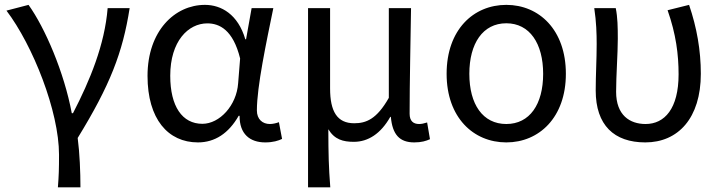

<svg xmlns="http://www.w3.org/2000/svg" viewBox="-20 -577 2986 796"><path d="M220 199.6H313.5C313.5 136.8 310.5 59.7 302.1 -5C436.3 -223.4 488.8 -359.5 517.5 -543.4H426.3C414 -391.3 353.2 -244.2 282.6 -107.7H277.6C246 -277.4 166.4 -462 98.3 -556.8L6.8 -533C116.1 -388.9 224.7 -115.7 224.7 64.7C224.7 124.6 223.9 150.1 220 199.6Z M800.5 13.4C870.7 13.4 927.8 -23.9 969.5 -96.9H973.3C972.7 -21.6 1015.8 13.4 1079.7 13.4C1112.1 13.4 1134.5 6.2 1149.4 -1.1L1136.3 -70.5C1125.2 -66.1 1111 -62.9 1098.7 -62.9C1068.6 -62.9 1045 -82.2 1045 -119.2C1045 -218 1083.9 -400.4 1113.2 -543.4H1023.2L1000.1 -414.2H997C966.7 -517.5 897.4 -556.8 829.6 -556.8C704.3 -556.8 591.6 -448.4 591.6 -262.3C591.6 -83.4 676.7 13.4 800.5 13.4ZM819.1 -63.7C735.4 -63.7 685.8 -136.1 685.8 -263C685.8 -406.2 760.4 -480.1 839.5 -480.1C889.8 -480.1 946.2 -453.4 975.5 -334.6L967.3 -232.1C960.9 -139.7 890.5 -63.7 819.1 -63.7Z M1257.1 199.6H1349.3C1342.7 114.2 1341.6 66 1341.2 -41.2C1367.1 1.6 1402.3 11 1447.2 11C1505.6 11 1558.6 -22.4 1598 -92.4H1600.4C1607 -19.2 1636.2 13.4 1697.6 13.4C1727.5 13.4 1746.4 7.4 1762.6 0.1L1750.8 -69.3C1737.1 -64.9 1727.4 -62.9 1717.4 -62.9C1693.6 -62.9 1678.2 -75.1 1678.2 -105.8C1678.2 -237.3 1682 -395.7 1684.1 -543.4H1592V-171.4C1541.6 -82.4 1497.5 -66 1448.3 -66C1377.7 -66 1348.5 -115 1348.5 -210.3V-543.4H1257.1Z M2079.1 13.4C2214.9 13.4 2326 -89.9 2326 -271C2326 -453.5 2214.9 -556.8 2079.1 -556.8C1942.6 -556.8 1831.6 -453.5 1831.6 -271C1831.6 -89.9 1942.6 13.4 2079.1 13.4ZM2079.1 -62.9C1981.6 -62.9 1925.8 -144.3 1925.8 -271C1925.8 -396.7 1981.6 -480.5 2079.1 -480.5C2176 -480.5 2231.8 -396.7 2231.8 -271C2231.8 -144.3 2176 -62.9 2079.1 -62.9Z M2655.3 13.4C2791.2 13.4 2885.5 -87.1 2885.5 -271.3C2885.5 -367.8 2869.1 -462.1 2836.8 -556.8L2747.7 -534.6C2782.7 -435.3 2793.3 -350.8 2793.3 -268.8C2793.3 -126.5 2735.2 -62.9 2656.5 -62.9C2591.5 -62.9 2534.3 -98.8 2534.3 -196.5C2534.3 -263.3 2541.3 -355.6 2541.3 -416C2541.3 -463.9 2540.6 -505 2532.8 -543.4H2443.7C2452.3 -486.5 2453.7 -437.6 2453.7 -394.4C2453.7 -330.1 2449.7 -266.1 2449.7 -201.7C2449.7 -58.3 2525.8 13.4 2655.3 13.4Z"/></svg>

Font: Source Han Sans JP VF
Style: Regular
Weight: 250
Designer: Ryoko NISHIZUKA 西塚涼子 (kana, bopomofo & ideographs); Paul D. Hunt (Latin, Greek & Cyrillic); Sandoll Communications 산돌커뮤니
Foundry: Adobe
Version: Version 2.004;hotconv 1.0.118;makeotfexe 2.5.65603